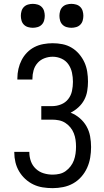

<svg xmlns="http://www.w3.org/2000/svg" viewBox="-20 -967 540 995"><path d="M253 8Q227 8 201.5 4Q176 0 153 -11Q130 -22 111 -39.5Q92 -57 79 -79Q66 -101 60 -126Q54 -151 54 -177V-180H132V-178Q132 -154 140 -131.5Q148 -109 165.5 -92.5Q183 -76 206 -69Q229 -62 253 -62Q271 -62 288.5 -66Q306 -70 320.5 -80.5Q335 -91 346 -105.5Q357 -120 363 -136.5Q369 -153 371.5 -171Q374 -189 374 -207Q374 -225 371.5 -242.5Q369 -260 362.5 -276.5Q356 -293 344.5 -307Q333 -321 318 -330.5Q303 -340 285.5 -343.5Q268 -347 250 -347H194V-417H250Q274 -417 296.5 -426Q319 -435 333.5 -453.5Q348 -472 353 -495.5Q358 -519 358 -543Q358 -567 353 -590.5Q348 -614 334.5 -633.5Q321 -653 299 -663Q277 -673 253 -673Q231 -673 210 -665Q189 -657 174.5 -640.5Q160 -624 154 -602.5Q148 -581 148 -559V-555H70V-561Q70 -586 75.5 -610Q81 -634 92 -655.5Q103 -677 120 -694.5Q137 -712 158.5 -723Q180 -734 204.5 -738.5Q229 -743 253 -743Q279 -743 304 -738Q329 -733 351 -720Q373 -707 390 -687Q407 -667 417.5 -644Q428 -621 432 -595.5Q436 -570 436 -544Q436 -520 432 -495.5Q428 -471 416.5 -449.5Q405 -428 386.5 -411Q368 -394 346 -383Q372 -373 393.5 -354.5Q415 -336 428.5 -312Q442 -288 447 -260.5Q452 -233 452 -205Q452 -178 447.5 -150.5Q443 -123 431.5 -97.5Q420 -72 401.5 -51Q383 -30 359 -16.5Q335 -3 307.5 2.5Q280 8 253 8ZM350 -823Q338 -823 325.5 -826.5Q313 -830 304 -839Q295 -848 291.5 -860.5Q288 -873 288 -885Q288 -897 291.5 -909.5Q295 -922 304 -931Q313 -940 325.5 -943.5Q338 -947 350 -947Q362 -947 374.5 -943.5Q387 -940 396 -931Q405 -922 408.5 -909.5Q412 -897 412 -885Q412 -873 408.5 -860.5Q405 -848 396 -839Q387 -830 374.5 -826.5Q362 -823 350 -823ZM150 -823Q138 -823 125.5 -826.5Q113 -830 104 -839Q95 -848 91.5 -860.5Q88 -873 88 -885Q88 -897 91.5 -909.5Q95 -922 104 -931Q113 -940 125.5 -943.5Q138 -947 150 -947Q162 -947 174.5 -943.5Q187 -940 196 -931Q205 -922 208.5 -909.5Q212 -897 212 -885Q212 -873 208.5 -860.5Q205 -848 196 -839Q187 -830 174.5 -826.5Q162 -823 150 -823Z"/></svg>

Font: Iosevka srxl
Style: Regular
Weight: 400
Monospace: yes
Designer: Belleve Invis
Foundry: Belleve Invis
Version: Version 33.0.1; ttfautohint (v1.8.3)